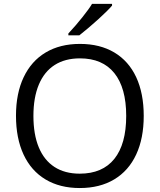

<svg xmlns="http://www.w3.org/2000/svg" viewBox="-20 -949 815 979"><path d="M386.7 9.8Q285.2 9.8 211.9 -34.2Q138.7 -78.1 100.1 -161.1Q61.5 -244.1 61.5 -358.9Q61.5 -472.7 100.6 -555.2Q139.6 -637.7 212.9 -681.4Q286.1 -725.1 387.7 -725.1Q489.7 -725.1 563 -681.4Q636.2 -637.7 674.6 -555.2Q712.9 -472.7 712.9 -357.9Q712.9 -243.7 674.3 -160.9Q635.7 -78.1 562.3 -34.2Q488.8 9.8 386.7 9.8ZM386.7 -63.5Q502.4 -63.5 563 -138.9Q623.5 -214.4 623.5 -357.9Q623.5 -501 563 -576.2Q502.4 -651.4 387.7 -651.4Q311.5 -651.4 258.5 -617.4Q205.6 -583.5 178 -517.6Q150.4 -451.7 150.4 -357.9Q150.4 -263.7 177.7 -197.8Q205.1 -131.8 257.8 -97.7Q310.5 -63.5 386.7 -63.5ZM449.2 -929.2H551.3V-920.4Q529.3 -894.5 481.7 -851.3Q434.1 -808.1 384.8 -769H328.6V-778.3Q365.7 -817.9 400.1 -861.1Q434.6 -904.3 449.2 -929.2Z"/></svg>

Font: Viking Open Sans
Style: Regular
Weight: 400
Foundry: Ascender Corporation
Version: Version 2.001